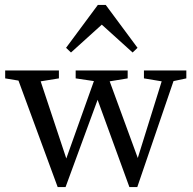

<svg xmlns="http://www.w3.org/2000/svg" viewBox="-20 -754 784 779"><path d="M564 -436V-468H736V-436L684 -425L537 5H505L376 -349L246 5H214L55 -427L1 -436V-468H219V-436L145 -424L249 -111L361 -425L287 -436V-468H498V-436L425 -424L539 -113L636 -424ZM518 -541 393 -654 268 -541 248 -560 377 -734H409L538 -560Z"/></svg>

Font: Source Serif 4 Subhead
Style: Regular
Weight: 400
Designer: Frank Grießhammer
Foundry: Adobe Systems Incorporated
Version: Version 4.004;hotconv 1.0.117;makeotfexe 2.5.65602